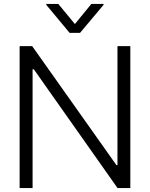

<svg xmlns="http://www.w3.org/2000/svg" viewBox="-20 -964 769 984"><path d="M647.9 -727.5V0H582.5L153.3 -608.9H147V0H80.6V-727.5H145L576.7 -117.7H582V-727.5ZM278.8 -943.8 363.8 -840.8 448.2 -943.8H510.7V-939L390.1 -795.4H336.9L217.3 -939V-943.8Z"/></svg>

Font: Inter Tight Light
Style: Regular
Weight: 300
Designer: Rasmus Andersson
Foundry: rsms
Version: Version 3.004